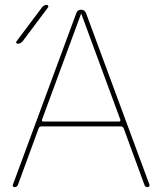

<svg xmlns="http://www.w3.org/2000/svg" viewBox="-20 -770 670 790"><path d="M153 -278Q151 -270 158 -270H470Q477 -270 475 -278L315 -712Q315 -713 314 -713Q313 -713 313 -712ZM40 0Q36 0 33.5 -3Q31 -6 33 -10L294 -716Q299 -730 313.5 -730Q328 -730 334 -716L595 -10Q596 -6 593.5 -3Q591 0 588 0Q577 0 574 -10L489 -242Q485 -250 477 -250H151Q142 -250 139 -242L54 -10Q50 0 40 0ZM53 -590Q49 -590 47 -593.5Q45 -597 48 -600L153 -740Q161 -750 173 -750Q176 -750 178 -746.5Q180 -743 178 -740L73 -600Q64 -590 53 -590Z"/></svg>

Font: Rounded Mplus 1c Thin
Style: Regular
Weight: 250
Version: Version 1.059.20150529